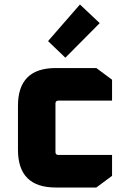

<svg xmlns="http://www.w3.org/2000/svg" viewBox="-20 -835 565 855"><path d="M60 -168V-364Q60 -532 228 -532H409L479 -480V-387H240Q227 -387 227 -374V-158Q227 -145 240 -145H479V-52L409 0H228Q60 0 60 -168ZM194 -652 336 -815 424 -732 271 -578Z"/></svg>

Font: Oxanium ExtraLight ExtraBold
Style: Regular
Weight: 800
Version: Version 2.000